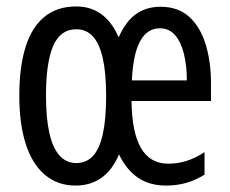

<svg xmlns="http://www.w3.org/2000/svg" viewBox="-20 -567 716 597"><path d="M479 -546Q534 -546 568.5 -514.5Q603 -483 619.5 -429Q636 -375 636 -309V-253H389Q390 -155 418.5 -106.5Q447 -58 503 -58Q532 -58 559.5 -66.5Q587 -75 616 -94V-24Q589 -7 559.5 1.5Q530 10 496 10Q445 10 409 -14.5Q373 -39 350 -87Q330 -39 296 -14.5Q262 10 215 10Q159 10 119.5 -23.5Q80 -57 60 -119.5Q40 -182 40 -269Q40 -359 59.5 -421Q79 -483 118.5 -515Q158 -547 217 -547Q262 -547 295 -523Q328 -499 349 -451Q363 -483 381.5 -504Q400 -525 424.5 -535.5Q449 -546 479 -546ZM217 -476Q168 -476 145.5 -424.5Q123 -373 123 -269Q123 -200 133.5 -153.5Q144 -107 165 -83.5Q186 -60 217 -60Q249 -60 269.5 -82.5Q290 -105 300 -151.5Q310 -198 310 -269Q310 -338 300 -384Q290 -430 269.5 -453Q249 -476 217 -476ZM477 -479Q438 -479 416 -439.5Q394 -400 390 -317H561Q561 -362 552 -399Q543 -436 524.5 -457.5Q506 -479 477 -479Z"/></svg>

Font: Noto Sans Display ExtraCondensed
Style: Regular
Weight: 400
Width: 2
Version: Version 2.003